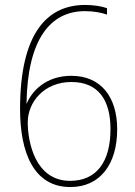

<svg xmlns="http://www.w3.org/2000/svg" viewBox="-20 -744 545 775"><path d="M61 -304C61 -128 116 11 264 11C384 11 453 -81 453 -222C453 -352 388 -438 268 -438C164 -438 108 -375 88 -326H87C91 -584 182 -699 323 -699C358 -699 390 -693 412 -685V-711C389 -719 358 -724 323 -724C174 -724 61 -615 61 -304ZM263 -14C121 -14 92 -173 92 -250C92 -332 158 -413 268 -413C378 -413 426 -339 426 -223C426 -90 369 -14 263 -14Z"/></svg>

Font: Noto Sans Lao SemiCondensed Thin
Style: Regular
Weight: 100
Width: 4
Designer: Monotype Design Team
Foundry: Monotype Imaging Inc.
Version: Version 2.003